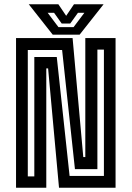

<svg xmlns="http://www.w3.org/2000/svg" viewBox="-20 -878 616 898"><path d="M55 0V-700H319.5L369.5 -143.5H379V-700H520.5V0H256L205 -558H196.5V0ZM110 -53H140.5V-611.5H245.5L305.5 -55H466V-646H435.5V-87H330.5L270.5 -644H110ZM226.5 -716 114.5 -858H253L289.5 -804L326 -858H464.5L352.5 -716ZM253.5 -751H324L374.5 -818H344.5L308.5 -768H268.5L233 -818H203Z"/></svg>

Font: Tourney Condensed SemiBold
Style: Regular
Weight: 600
Width: 3
Designer: Tyler Finck
Foundry: Etcetera Type Co
Version: Version 1.010; ttfautohint (v1.8.3)